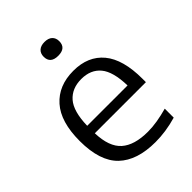

<svg xmlns="http://www.w3.org/2000/svg" viewBox="-220 -872 991 991"><g transform="rotate(-45 275.0 -376.5)"><path d="M324.5 9.5Q190.5 9.5 121 -57.2Q51.5 -124 51.5 -271Q51.5 -411 113.8 -481Q176 -551 284.5 -551Q391.5 -551 449.8 -480.8Q508 -410.5 508 -269V-244.5H135Q138 -143 187.2 -99.5Q236.5 -56 334.5 -56Q368 -56 404.2 -62Q440.5 -68 480 -79V-13.5Q438 -1.5 400 4Q362 9.5 324.5 9.5ZM283.5 -492Q215 -492 176 -447.5Q137 -403 134.5 -299.5H429Q426.5 -402.5 389.2 -447.2Q352 -492 283.5 -492ZM284.5 -660.5Q227.5 -660.5 227.5 -710.5Q227.5 -734 242.2 -747.8Q257 -761.5 284.5 -761.5Q312 -761.5 326.8 -747.8Q341.5 -734 341.5 -710.5Q341.5 -660.5 284.5 -660.5Z"/></g></svg>

Font: Encode Sans SemiExpanded SemiExpanded
Style: Regular
Weight: 400
Width: 6
Designer: Multiple Designers
Foundry: Impallari Type
Version: Version 3.000; ttfautohint (v1.8.3) -l 8 -r 50 -G 200 -x 14 